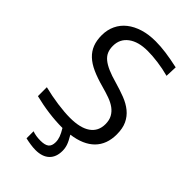

<svg xmlns="http://www.w3.org/2000/svg" viewBox="-288 -846 1156 1156"><g transform="rotate(45 290.0 -267.5)"><path d="M277 11Q252 11 223 9Q194 7 163.5 3Q133 -1 102 -7Q71 -13 43 -20V-96Q103 -81 164 -72.5Q225 -64 272 -64Q359 -64 404.5 -96Q450 -128 450 -188Q450 -222 437 -245.5Q424 -269 401.5 -285.5Q379 -302 347 -313.5Q315 -325 278 -335Q219 -351 177 -370Q135 -389 108 -414.5Q81 -440 68 -473.5Q55 -507 55 -551Q55 -597 73 -635Q91 -673 124.5 -699.5Q158 -726 205 -740.5Q252 -755 311 -755Q353 -755 400.5 -748.5Q448 -742 507 -729L504 -654Q456 -667 407 -673.5Q358 -680 318 -680Q239 -680 193.5 -646Q148 -612 148 -553Q148 -525 157 -504Q166 -483 186 -466.5Q206 -450 238 -436Q270 -422 317 -409Q366 -395 407.5 -379Q449 -363 479 -338.5Q509 -314 525.5 -279Q542 -244 542 -193Q542 -108 492 -57.5Q442 -7 345 6Q366 41 373.5 63Q381 85 381 108Q381 162 350 191Q319 220 262 220Q242 220 218.5 216.5Q195 213 174 208V148Q204 159 243 159Q281 159 298 145.5Q315 132 315 100Q315 80 307.5 59.5Q300 39 283 11H277Z"/></g></svg>

Font: Encode Sans
Style: Regular
Weight: 400
Designer: Pablo Impallari, Andres Torresi
Foundry: Pablo Impallari, Andres Torresi
Version: Version 1.000; ttfautohint (v1.00) -l 8 -r 50 -G 200 -x 14 -